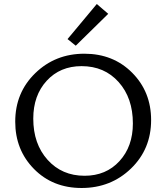

<svg xmlns="http://www.w3.org/2000/svg" viewBox="-20 -932 829 958"><path d="M358 -704 317 -737 463 -912 520 -863ZM387 6Q243 6 149.5 -89Q56 -184 56 -325Q56 -470 156 -567Q256 -664 401 -664Q545 -664 639.5 -569Q734 -474 734 -333Q734 -188 633.5 -91Q533 6 387 6ZM402 -55Q509 -55 576 -128Q643 -201 643 -316Q643 -443 572 -522.5Q501 -602 387 -602Q280 -602 213 -529Q146 -456 146 -340Q146 -214 217.5 -134.5Q289 -55 402 -55Z"/></svg>

Font: EauTest Medium
Style: Regular
Weight: 500
Designer: Christian Thalmann (Catharsis Fonts)
Version: Version 0.001;PS 000.001;hotconv 1.0.88;makeotf.lib2.5.64775